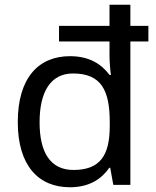

<svg xmlns="http://www.w3.org/2000/svg" viewBox="-20 -780 657 810"><path d="M275 10C358 10 409 -26 441 -72H445L458 0H530V-605H606V-671H530V-760H442V-671H229V-605H442V-544C442 -523 445 -481 448 -464H442C409 -508 359 -543 275 -543C143 -543 55 -452 55 -265C55 -83 141 10 275 10ZM290 -63C193 -63 147 -136 147 -264C147 -392 193 -470 288 -470C407 -470 443 -399 443 -265V-248C443 -124 402 -63 290 -63Z"/></svg>

Font: Noto Sans Runic
Style: Regular
Weight: 400
Designer: Monotype Design Team
Foundry: Monotype Imaging Inc.
Version: Version 2.002